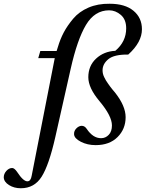

<svg xmlns="http://www.w3.org/2000/svg" viewBox="-92 -762 777 1024"><path d="M-72 184Q-72 165 -58 149.5Q-44 134 -27 134Q-15 134 0 156Q32 205 54 205Q72 205 77 175L200 -452H112L123 -490H210L217 -512Q229 -553 248 -589Q267 -625 298.5 -662.5Q330 -700 380 -721.5Q430 -743 493 -742Q575 -742 620 -704.5Q665 -667 665 -606Q665 -537 592 -471Q517 -472 486 -446.5Q455 -421 455 -387Q455 -378 457 -369Q459 -360 464 -350Q469 -340 473 -333Q477 -326 485 -315Q493 -304 496.5 -299Q500 -294 509.5 -282.5Q519 -271 521 -269Q578 -197 578 -137Q578 -74 535 -31Q492 12 418 12Q374 12 339 -6Q304 -24 303 -46Q302 -64 315.5 -77.5Q329 -91 344 -91Q360 -91 371 -74Q404 -25 447 -25Q471 -25 488 -43Q505 -61 505 -93Q505 -143 439 -222Q379 -293 379 -350Q379 -411 420.5 -449.5Q462 -488 523 -491Q581 -540 581 -611Q581 -658 552.5 -682.5Q524 -707 490 -707Q413 -707 366.5 -629Q320 -551 285 -395L203 -31Q169 119 130 180.5Q91 242 19 242Q-17 242 -44 225Q-71 208 -72 184Z"/></svg>

Font: Lingua Franca
Style: Italic
Weight: 400
Italic angle: -13°
Version: Version 1.19